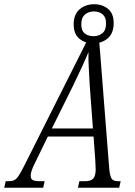

<svg xmlns="http://www.w3.org/2000/svg" viewBox="-70 -887 636 907"><path d="M-50 0 -43 -31H-29Q-13 -31 -2.5 -36Q8 -41 19 -58Q30 -75 47 -109L351 -714H397L445 -103Q448 -59 456 -45Q464 -31 487 -31H500L493 0H298L305 -31H332Q358 -31 370 -43Q382 -55 382 -88Q382 -95 381 -108.5Q380 -122 380 -132L372 -242H156L96 -119Q84 -95 79.5 -81Q75 -67 75 -57Q75 -42 84.5 -36.5Q94 -31 119 -31H141L134 0ZM277 -486 175 -280H369L354 -482Q352 -526 349.5 -565.5Q347 -605 348 -641Q333 -605 316.5 -569.5Q300 -534 277 -486ZM370 -682Q331 -682 304.5 -704.5Q278 -727 278 -772Q278 -819 306 -843Q334 -867 375 -867Q414 -867 440.5 -845Q467 -823 467 -778Q467 -730 439 -706Q411 -682 370 -682ZM372 -716Q396 -716 413.5 -730Q431 -744 431 -777Q431 -806 414.5 -819.5Q398 -833 374 -833Q349 -833 331.5 -818.5Q314 -804 314 -772Q314 -742 330.5 -729Q347 -716 372 -716Z"/></svg>

Font: Noto Serif ExtraCondensed Light
Style: Italic
Weight: 300
Width: 2
Italic angle: -12°
Designer: Monotype Design Team
Foundry: Monotype Imaging Inc.
Version: Version 2.014; ttfautohint (v1.8.4.7-5d5b)